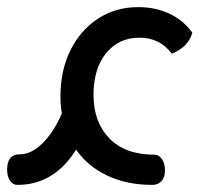

<svg xmlns="http://www.w3.org/2000/svg" viewBox="-57 -506 561 540"><path d="M-1 -72Q31 -72 62.5 -103Q94 -134 117 -187Q113 -210 113 -234Q113 -308 141 -364.5Q169 -421 218.5 -453.5Q268 -486 332 -486Q380 -486 419.5 -467.5Q459 -449 484 -414Q472 -373 426 -355Q393 -400 335 -400Q277 -400 241.5 -356.5Q206 -313 206 -239Q206 -163 250.5 -117Q295 -71 377 -71Q390 -71 398.5 -58.5Q407 -46 407 -27Q407 -8 397.5 3Q388 14 371 14Q300 14 245 -12Q190 -38 157 -85Q95 14 -8 14Q-21 14 -29 2Q-37 -10 -37 -29Q-37 -72 -1 -72Z"/></svg>

Font: Borel
Style: Regular
Weight: 400
Designer: Rosalie Wagner
Foundry: ANRT
Version: Version 1.007; ttfautohint (v1.8.4.7-5d5b)